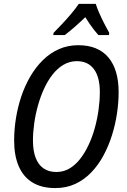

<svg xmlns="http://www.w3.org/2000/svg" viewBox="-20 -957 652 987"><path d="M264.2 9.8Q194.3 9.8 147.2 -18.8Q100.1 -47.4 76.4 -102.1Q52.7 -156.7 52.7 -234.9Q52.7 -291.5 62 -349.4Q71.3 -407.2 89.8 -462.2Q108.4 -517.1 136.2 -564.7Q164.1 -612.3 200.7 -648.2Q237.3 -684.1 282.7 -704.3Q328.1 -724.6 382.3 -724.6Q483.9 -724.6 536.9 -662.1Q589.8 -599.6 589.8 -482.9Q589.8 -430.2 581.3 -373.3Q572.8 -316.4 555.4 -261.2Q538.1 -206.1 511.7 -157.2Q485.4 -108.4 449.2 -70.8Q413.1 -33.2 367.2 -11.7Q321.3 9.8 264.2 9.8ZM270 -72.8Q306.2 -72.8 336.7 -90.6Q367.2 -108.4 391.8 -139.9Q416.5 -171.4 435.5 -212.2Q454.6 -252.9 467.3 -298.8Q480 -344.7 486.6 -392.1Q493.2 -439.5 493.2 -483.9Q493.2 -561 462.6 -601.8Q432.1 -642.6 375 -642.6Q337.9 -642.6 306.4 -624Q274.9 -605.5 250 -573.5Q225.1 -541.5 206.3 -500.5Q187.5 -459.5 174.8 -413.6Q162.1 -367.7 155.8 -322Q149.4 -276.4 149.4 -235.4Q149.4 -181.2 163.6 -145Q177.7 -108.9 204.6 -90.8Q231.4 -72.8 270 -72.8ZM253.9 -776.9 255.4 -788.1Q275.9 -808.6 300 -834.5Q324.2 -860.4 346.9 -887.2Q369.6 -914.1 384.8 -937H472.2Q479 -915 491.2 -887.7Q503.4 -860.4 517.1 -833.7Q530.8 -807.1 541.5 -788.1L540 -776.9H485.4Q475.1 -788.6 463.6 -803.2Q452.1 -817.9 440.7 -834.5Q429.2 -851.1 418.5 -868.7Q390.6 -841.8 363.8 -818.4Q336.9 -794.9 313 -776.9Z"/></svg>

Font: Open Sans SemiCondensed Medium
Style: Italic
Weight: 500
Width: 4
Italic angle: -12°
Designer: Monotype Design Team
Foundry: Monotype Imaging Inc.
Version: Version 3.000